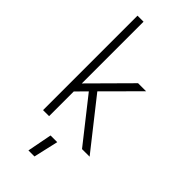

<svg xmlns="http://www.w3.org/2000/svg" viewBox="-334 -908 1216 1216"><g transform="rotate(45 273.5 -300.0)"><path d="M100 0ZM221 -289 154 -221V0H100V-846H154V-293L405 -546H477L259 -327L517 0H449ZM247 80H307L269 246H215Z"/></g></svg>

Font: Biryani ExtraLight
Style: Regular
Weight: 275
Designer: Dan Reynolds and Mathieu Reguer
Foundry: Dan Reynolds and Mathieu Reguer
Version: Version 1.004; ttfautohint (v1.1) -l 5 -r 5 -G 72 -x 0 -D la